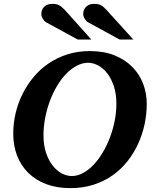

<svg xmlns="http://www.w3.org/2000/svg" viewBox="-20 -949 792 985"><path d="M577.1 -417Q577.1 -467.3 564.2 -506.3Q551.3 -545.4 530.5 -572.3Q509.8 -599.1 483.9 -613Q458 -627 432.1 -627Q402.3 -627 373.8 -611.8Q345.2 -596.7 319.8 -570.6Q294.4 -544.4 272.9 -508.5Q251.5 -472.7 236.1 -431.4Q220.7 -390.1 211.9 -345Q203.1 -299.8 203.1 -254.9Q203.1 -203.1 216.6 -164.1Q230 -125 251 -98.6Q272 -72.3 297.6 -59.1Q323.2 -45.9 348.1 -45.9Q377.4 -45.9 406 -61.3Q434.6 -76.7 460 -103.5Q485.4 -130.4 506.8 -166.3Q528.3 -202.1 543.9 -243.4Q559.6 -284.7 568.4 -329.1Q577.1 -373.5 577.1 -417ZM732.9 -417Q732.9 -365.7 722.2 -313.7Q711.4 -261.7 689.7 -213.6Q668 -165.5 635.3 -123.5Q602.5 -81.5 559.1 -50.5Q515.6 -19.5 460.9 -1.7Q406.2 16.1 340.8 16.1Q271 16.1 216.6 -4.6Q162.1 -25.4 124.5 -62.7Q86.9 -100.1 67.4 -151.1Q47.9 -202.1 47.9 -263.2Q47.9 -314.9 59.8 -366.7Q71.8 -418.5 95 -465.6Q118.2 -512.7 151.9 -553.2Q185.5 -593.8 229.2 -623.5Q272.9 -653.3 326.2 -670.2Q379.4 -687 440.9 -687Q513.2 -687 567.9 -664.8Q622.6 -642.6 659.2 -605.2Q695.8 -567.9 714.4 -519Q732.9 -470.2 732.9 -417ZM378.9 -746.1 216.8 -834.5Q211.4 -837.4 207 -842.5Q202.6 -847.7 199.2 -853.5Q195.8 -859.4 193.8 -865.5Q191.9 -871.6 191.9 -876.5Q191.9 -885.3 194.8 -894.8Q197.8 -904.3 204.3 -911.9Q210.9 -919.4 221.9 -924.3Q232.9 -929.2 249 -929.2Q259.3 -929.2 267.1 -927.7Q274.9 -926.3 282.2 -922.6Q289.6 -918.9 296.9 -912.8Q304.2 -906.7 313 -897.5L448.7 -746.1ZM593.8 -746.1 432.1 -834.5Q426.8 -837.4 422.1 -842.5Q417.5 -847.7 414.1 -853.5Q410.6 -859.4 408.7 -865.5Q406.7 -871.6 406.7 -876.5Q406.7 -885.3 409.7 -894.8Q412.6 -904.3 419.2 -911.9Q425.8 -919.4 436.8 -924.3Q447.8 -929.2 463.9 -929.2Q474.1 -929.2 481.9 -927.7Q489.7 -926.3 497.1 -922.6Q504.4 -918.9 511.5 -912.8Q518.6 -906.7 526.9 -897.5L664.1 -746.1Z"/></svg>

Font: Charis SIL
Style: Bold Italic
Weight: 700
Italic angle: -11°
Foundry: SIL International
Version: Version 4.112